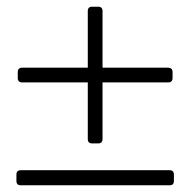

<svg xmlns="http://www.w3.org/2000/svg" viewBox="-20 -553 568 573"><path d="M47 -307Q33 -307 33 -320V-338Q33 -351 47 -351H242V-520Q242 -533 255 -533H273Q286 -533 286 -520V-351H481Q495 -351 495 -338V-320Q495 -307 481 -307H286V-138Q286 -125 273 -125H255Q242 -125 242 -138V-307ZM486 -45Q499 -45 499 -32V-13Q499 0 486 0H42Q29 0 29 -13V-32Q29 -45 42 -45Z"/></svg>

Font: Young Serif Light
Style: Regular
Weight: 300
Designer: Bastien Sozeau
Foundry: NBR — Bastien Sozeau
Version: Version 5.001